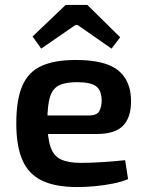

<svg xmlns="http://www.w3.org/2000/svg" viewBox="-20 -746 592 778"><path d="M287 -503Q406 -503 458 -461.5Q510 -420 511 -339Q512 -272 479.5 -237.5Q447 -203 372 -203H92V-278H339Q373 -278 382.5 -296Q392 -314 392 -340Q391 -381 368.5 -397Q346 -413 292 -413Q245 -413 219 -400Q193 -387 182.5 -353Q172 -319 172 -255Q172 -187 185 -150Q198 -113 228 -99.5Q258 -86 308 -86Q345 -86 393.5 -89Q442 -92 487 -97L499 -20Q472 -9 437 -2Q402 5 364.5 8.5Q327 12 294 12Q204 12 149.5 -14.5Q95 -41 70.5 -98Q46 -155 46 -245Q46 -342 70.5 -398.5Q95 -455 148.5 -479Q202 -503 287 -503ZM334 -726 467 -595 432 -549 294 -645H286L147 -549L112 -598L246 -726Z"/></svg>

Font: Exo 2 SemiBold
Style: Regular
Weight: 600
Designer: Natanael Gama
Foundry: Natanael Gama
Version: Version 2.010